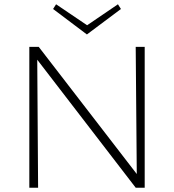

<svg xmlns="http://www.w3.org/2000/svg" viewBox="-20 -877 813 897"><path d="M545 -835 386 -716 228 -835 242 -857 387 -759 531 -857ZM614 -658H656V0H614L154 -598L158 0H117V-658H161L619 -64Z"/></svg>

Font: EauTestText Light
Style: Regular
Weight: 300
Designer: Christian Thalmann (Catharsis Fonts)
Version: Version 0.001;PS 000.001;hotconv 1.0.88;makeotf.lib2.5.64775